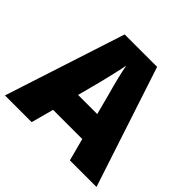

<svg xmlns="http://www.w3.org/2000/svg" viewBox="-175 -897 1077 1077"><g transform="rotate(45 363.0 -358.5)"><path d="M726.1 0H515.1L479.5 -133.8H248L211.9 0H0L232.9 -716.8H490.2ZM439.9 -292 409.2 -409.2Q377.4 -521 362.8 -599.1Q358.4 -574.2 345.2 -517.1Q333.5 -461.9 288.1 -292Z"/></g></svg>

Font: Open Sans Hebrew Extra Bold
Style: Regular
Weight: 800
Foundry: Ascender Corporation, Yanek Iontef
Version: Version 2.001;PS 002.001;hotconv 1.0.70;makeotf.lib2.5.58329